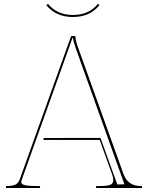

<svg xmlns="http://www.w3.org/2000/svg" viewBox="-20 -940 740 960"><path d="M344.7 -865.2Q424.8 -865.2 469.2 -920.4L477.5 -914.6Q430.2 -855 344.7 -855Q259.3 -855 211.4 -914.6L220.2 -920.4Q265.6 -865.2 344.7 -865.2ZM199.2 -250 482.4 -250.5 566.4 -17.6 602.1 -18.6 358.4 -699.7Q346.2 -735.4 345.2 -750H342.3L88.9 -41.5Q86.4 -34.7 86.4 -30.3Q86.4 -18.6 104.2 -14.2Q122.1 -9.8 165 -9.8H180.2V0H10.7H9.8V-9.8H10.7Q43 -9.8 57.4 -17.1Q71.8 -24.4 79.1 -44.4L334.5 -756.8Q335.4 -759.8 338.9 -759.8H352.5Q357.4 -759.8 357.4 -754.9Q357.4 -737.8 370.1 -703.1L597.7 -69.3Q619.6 -9.8 684.1 -9.8H689.9V0H460.4V-9.8H477.1Q513.2 -9.8 529.8 -15.4Q546.4 -21 546.4 -40Q546.4 -52.2 541 -66.9L478.5 -240.2H196.3Z"/></svg>

Font: ZnikomitNo25
Style: Regular
Weight: 100
Designer: gluk
Foundry: gluk
Version: Version 0.56